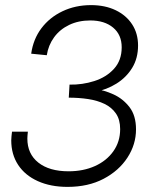

<svg xmlns="http://www.w3.org/2000/svg" viewBox="-20 -724 600 751"><path d="M244 7Q178 7 128 -15.5Q78 -38 51 -79Q24 -120 24 -175Q24 -183 25 -191.5Q26 -200 27 -209H89Q88 -200 87.5 -193Q87 -186 87 -182Q87 -122 130 -88Q173 -54 248 -54Q306 -54 351.5 -74.5Q397 -95 423.5 -132.5Q450 -170 450 -219Q450 -256 433.5 -280Q417 -304 389 -317.5Q361 -331 325 -336.5Q289 -342 249 -342L252 -393Q302 -392 349 -407Q396 -422 426 -455Q456 -488 456 -539Q456 -588 422.5 -616Q389 -644 333 -644Q287 -644 250.5 -626.5Q214 -609 191.5 -578Q169 -547 163 -508L102 -514Q110 -571 142 -613.5Q174 -656 224.5 -680Q275 -704 336 -704Q391 -704 432.5 -684Q474 -664 497 -628.5Q520 -593 520 -546Q520 -496 497 -458.5Q474 -421 435.5 -397Q397 -373 350 -364V-376Q386 -372 423.5 -355Q461 -338 486.5 -305Q512 -272 512 -218Q512 -159 478.5 -107.5Q445 -56 385 -24.5Q325 7 244 7Z"/></svg>

Font: Hanken Grotesk Light
Style: Italic
Weight: 300
Italic angle: -8°
Designer: Alfredo Marco Pradil
Foundry: Hanken Design Co.
Version: Version 3.013